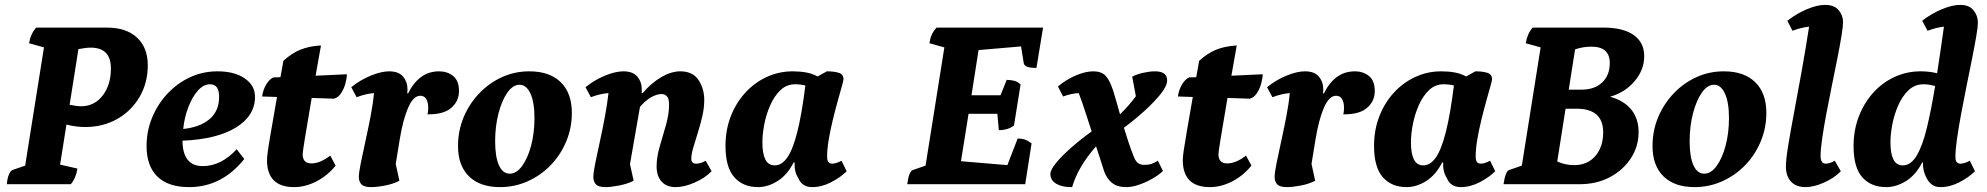

<svg xmlns="http://www.w3.org/2000/svg" viewBox="-20 -754 8135 786"><path d="M297 -64Q291 -25 270 0H8Q10 -24 16.5 -39.5Q23 -55 31 -58L83 -76L160 -560L99 -577Q105 -615 128 -641H418Q497 -641 541 -600Q585 -559 585 -487Q585 -415 551.5 -357.5Q518 -300 460 -267Q402 -234 328 -234Q292 -234 252 -244L226 -80ZM351 -559Q341 -559 329 -557.5Q317 -556 301 -553L265 -325Q276 -323 288.5 -321Q301 -319 312 -319Q366 -319 400 -362.5Q434 -406 434 -474Q434 -559 351 -559Z M754 12Q668 12 624 -31.5Q580 -75 580 -156Q580 -217 602.5 -272Q625 -327 665 -370Q705 -413 757.5 -437.5Q810 -462 871 -462Q940 -462 982 -433Q1024 -404 1024 -358Q1024 -280 946 -232Q868 -184 727 -178Q728 -74 810 -74Q885 -74 949 -143L980 -103Q888 12 754 12ZM840 -409Q813 -409 790 -383Q767 -357 751 -315.5Q735 -274 730 -226Q798 -233 837.5 -266Q877 -299 877 -358Q877 -409 840 -409Z M1184 12Q1073 12 1073 -99Q1073 -110 1076.5 -135.5Q1080 -161 1089 -213Q1098 -265 1114 -357L1053 -359Q1057 -387 1070 -408.5Q1083 -430 1099 -437L1128 -438Q1131 -454 1134 -470.5Q1137 -487 1140 -505Q1174 -536 1209.5 -550.5Q1245 -565 1294 -568Q1282 -500 1272 -444L1400 -450Q1400 -434 1394 -412Q1388 -390 1376 -372Q1364 -354 1347 -350L1256 -353Q1237 -242 1228 -186.5Q1219 -131 1219 -123Q1219 -85 1255 -85Q1290 -85 1332 -117L1354 -76Q1321 -35 1275.5 -11.5Q1230 12 1184 12Z M1499 12Q1470 12 1459.5 0.5Q1449 -11 1449 -29Q1449 -47 1457 -86.5Q1465 -126 1476 -176Q1487 -226 1497 -277.5Q1507 -329 1511 -373Q1476 -370 1440 -356L1418 -397Q1455 -427 1498 -444.5Q1541 -462 1573 -462Q1612 -462 1630 -440.5Q1648 -419 1648 -391Q1648 -386 1648 -382Q1648 -378 1647 -372H1651Q1672 -415 1703.5 -438.5Q1735 -462 1778 -462Q1811 -462 1835 -443Q1859 -424 1859 -381Q1859 -340 1827.5 -312.5Q1796 -285 1730 -286Q1732 -293 1732.5 -300Q1733 -307 1733 -313Q1733 -335 1725 -348.5Q1717 -362 1701 -362Q1672 -362 1651 -313.5Q1630 -265 1617 -187L1600 -83L1615 -14Q1590 -1 1556.5 5.5Q1523 12 1499 12Z M2027 12Q1945 12 1900 -32Q1855 -76 1855 -156Q1855 -219 1878 -274Q1901 -329 1941.5 -371.5Q1982 -414 2034.5 -438Q2087 -462 2147 -462Q2230 -462 2275.5 -417.5Q2321 -373 2321 -292Q2321 -230 2298 -175Q2275 -120 2234.5 -78Q2194 -36 2140.5 -12Q2087 12 2027 12ZM2067 -43Q2094 -43 2117 -74Q2140 -105 2154 -157Q2168 -209 2168 -271Q2168 -335 2151.5 -371Q2135 -407 2107 -407Q2080 -407 2057.5 -375.5Q2035 -344 2021 -291Q2007 -238 2007 -176Q2007 -112 2022.5 -77.5Q2038 -43 2067 -43Z M2459 12Q2430 12 2419.5 0.5Q2409 -11 2409 -29Q2409 -47 2417 -86.5Q2425 -126 2436 -176Q2447 -226 2456.5 -277.5Q2466 -329 2471 -373Q2435 -370 2399 -356L2377 -397Q2414 -427 2457 -444.5Q2500 -462 2532 -462Q2571 -462 2589 -440.5Q2607 -419 2607 -391Q2607 -387 2607 -382.5Q2607 -378 2607 -373H2611Q2647 -415 2687.5 -438.5Q2728 -462 2765 -462Q2816 -462 2839.5 -426.5Q2863 -391 2863 -345Q2863 -312 2855 -277.5Q2847 -243 2836.5 -210Q2826 -177 2818 -149.5Q2810 -122 2810 -104Q2810 -84 2830 -84Q2848 -84 2869 -96L2893 -53Q2866 -25 2823.5 -6.5Q2781 12 2746 12Q2709 12 2688.5 -10.5Q2668 -33 2668 -73Q2668 -111 2681 -155Q2694 -199 2706.5 -243Q2719 -287 2719 -326Q2719 -350 2710.5 -359.5Q2702 -369 2688 -369Q2670 -369 2647.5 -357Q2625 -345 2600 -317L2559 -82L2574 -14Q2548 -1 2514.5 5.5Q2481 12 2459 12Z M3083 12Q3022 12 2986 -28.5Q2950 -69 2950 -157Q2950 -222 2971.5 -277.5Q2993 -333 3031 -374.5Q3069 -416 3119 -439Q3169 -462 3225 -462Q3254 -462 3279.5 -457.5Q3305 -453 3327 -441L3365 -462Q3394 -462 3413.5 -456Q3433 -450 3433 -430Q3433 -424 3426 -399.5Q3419 -375 3409 -339Q3399 -303 3389 -262Q3379 -221 3372.5 -182Q3366 -143 3366 -114Q3366 -97 3371.5 -90.5Q3377 -84 3387 -84Q3394 -84 3404 -87Q3414 -90 3425 -96L3446 -53Q3421 -28 3382.5 -8Q3344 12 3305 12Q3263 12 3248 -25Q3231 -51 3233 -89H3229Q3203 -38 3163.5 -13Q3124 12 3083 12ZM3101 -171Q3101 -126 3113 -101.5Q3125 -77 3152 -77Q3180 -77 3202.5 -108.5Q3225 -140 3243.5 -212Q3262 -284 3277 -404Q3257 -409 3235 -409Q3200 -409 3175 -385Q3150 -361 3133.5 -324Q3117 -287 3109 -246Q3101 -205 3101 -171Z M3694 0Q3701 -53 3717 -58L3769 -76L3846 -560L3785 -577Q3787 -595 3793.5 -610Q3800 -625 3814 -641H4250L4223 -476Q4195 -476 4184 -481Q4173 -486 4171 -495L4160 -564L3986 -549L3957 -364H4076L4101 -427Q4116 -427 4131 -423.5Q4146 -420 4158 -408L4131 -240Q4116 -229 4099.5 -225Q4083 -221 4069 -221L4063 -288H3945L3914 -94L4104 -78L4146 -187Q4163 -187 4176 -182.5Q4189 -178 4203 -167L4177 0Z M4369 12Q4331 13 4305.5 -1Q4280 -15 4280 -42Q4280 -59 4304.5 -88.5Q4329 -118 4368 -152Q4407 -186 4449 -216Q4436 -255 4423.5 -294.5Q4411 -334 4396 -373Q4364 -371 4332 -359L4311 -400Q4344 -428 4384 -445Q4424 -462 4455 -462Q4488 -462 4505 -445Q4522 -428 4537 -383Q4543 -362 4550.5 -337.5Q4558 -313 4565 -286Q4602 -322 4630 -360L4615 -440Q4633 -450 4660 -456Q4687 -462 4708 -462Q4758 -462 4758 -425Q4758 -402 4731 -368.5Q4704 -335 4663.5 -298.5Q4623 -262 4581 -231Q4590 -202 4599.5 -173Q4609 -144 4621 -114Q4627 -97 4637 -88Q4647 -79 4665 -79Q4682 -79 4695 -83.5Q4708 -88 4720 -96L4741 -54Q4723 -37 4696.5 -22Q4670 -7 4642 2.5Q4614 12 4591 12Q4553 12 4531.5 -6Q4510 -24 4500 -53Q4492 -79 4483.5 -104.5Q4475 -130 4467 -155Q4393 -71 4369 12Z M4933 12Q4822 12 4822 -99Q4822 -110 4825.5 -135.5Q4829 -161 4838 -213Q4847 -265 4863 -357L4802 -359Q4806 -387 4819 -408.5Q4832 -430 4848 -437L4877 -438Q4880 -454 4883 -470.5Q4886 -487 4889 -505Q4923 -536 4958.5 -550.5Q4994 -565 5043 -568Q5031 -500 5021 -444L5149 -450Q5149 -434 5143 -412Q5137 -390 5125 -372Q5113 -354 5096 -350L5005 -353Q4986 -242 4977 -186.5Q4968 -131 4968 -123Q4968 -85 5004 -85Q5039 -85 5081 -117L5103 -76Q5070 -35 5024.5 -11.5Q4979 12 4933 12Z M5248 12Q5219 12 5208.5 0.5Q5198 -11 5198 -29Q5198 -47 5206 -86.5Q5214 -126 5225 -176Q5236 -226 5246 -277.5Q5256 -329 5260 -373Q5225 -370 5189 -356L5167 -397Q5204 -427 5247 -444.5Q5290 -462 5322 -462Q5361 -462 5379 -440.5Q5397 -419 5397 -391Q5397 -386 5397 -382Q5397 -378 5396 -372H5400Q5421 -415 5452.5 -438.5Q5484 -462 5527 -462Q5560 -462 5584 -443Q5608 -424 5608 -381Q5608 -340 5576.5 -312.5Q5545 -285 5479 -286Q5481 -293 5481.5 -300Q5482 -307 5482 -313Q5482 -335 5474 -348.5Q5466 -362 5450 -362Q5421 -362 5400 -313.5Q5379 -265 5366 -187L5349 -83L5364 -14Q5339 -1 5305.5 5.5Q5272 12 5248 12Z M5738 12Q5677 12 5641 -28.5Q5605 -69 5605 -157Q5605 -222 5626.5 -277.5Q5648 -333 5686 -374.5Q5724 -416 5774 -439Q5824 -462 5880 -462Q5909 -462 5934.5 -457.5Q5960 -453 5982 -441L6020 -462Q6049 -462 6068.5 -456Q6088 -450 6088 -430Q6088 -424 6081 -399.5Q6074 -375 6064 -339Q6054 -303 6044 -262Q6034 -221 6027.5 -182Q6021 -143 6021 -114Q6021 -97 6026.5 -90.5Q6032 -84 6042 -84Q6049 -84 6059 -87Q6069 -90 6080 -96L6101 -53Q6076 -28 6037.5 -8Q5999 12 5960 12Q5918 12 5903 -25Q5886 -51 5888 -89H5884Q5858 -38 5818.5 -13Q5779 12 5738 12ZM5756 -171Q5756 -126 5768 -101.5Q5780 -77 5807 -77Q5835 -77 5857.5 -108.5Q5880 -140 5898.5 -212Q5917 -284 5932 -404Q5912 -409 5890 -409Q5855 -409 5830 -385Q5805 -361 5788.5 -324Q5772 -287 5764 -246Q5756 -205 5756 -171Z M6135 0Q6143 -53 6158 -58L6210 -76L6287 -560L6226 -577Q6232 -615 6254 -641H6545Q6625 -641 6668 -610.5Q6711 -580 6711 -524Q6711 -468 6671.5 -421.5Q6632 -375 6571 -358Q6627 -343 6657.5 -306Q6688 -269 6688 -213Q6688 -154 6656 -105.5Q6624 -57 6570 -28.5Q6516 0 6448 0ZM6495 -563Q6461 -563 6428 -552L6402 -387H6454Q6508 -387 6539 -416.5Q6570 -446 6570 -496Q6570 -563 6495 -563ZM6434 -309H6389L6355 -93Q6387 -78 6424 -78Q6479 -78 6511 -115.5Q6543 -153 6543 -212Q6543 -309 6434 -309Z M6917 12Q6835 12 6790 -32Q6745 -76 6745 -156Q6745 -219 6768 -274Q6791 -329 6831.5 -371.5Q6872 -414 6924.5 -438Q6977 -462 7037 -462Q7120 -462 7165.5 -417.5Q7211 -373 7211 -292Q7211 -230 7188 -175Q7165 -120 7124.5 -78Q7084 -36 7030.5 -12Q6977 12 6917 12ZM6957 -43Q6984 -43 7007 -74Q7030 -105 7044 -157Q7058 -209 7058 -271Q7058 -335 7041.5 -371Q7025 -407 6997 -407Q6970 -407 6947.5 -375.5Q6925 -344 6911 -291Q6897 -238 6897 -176Q6897 -112 6912.5 -77.5Q6928 -43 6957 -43Z M7371 12Q7333 12 7312 -10.5Q7291 -33 7291 -73Q7291 -100 7300.5 -158.5Q7310 -217 7325 -296Q7340 -375 7356 -465Q7372 -555 7386 -645Q7352 -641 7318 -628L7297 -669Q7334 -698 7376.5 -716Q7419 -734 7451 -734Q7489 -734 7507 -712.5Q7525 -691 7525 -663Q7525 -646 7518.5 -606.5Q7512 -567 7501.5 -514Q7491 -461 7479 -402.5Q7467 -344 7456.5 -288Q7446 -232 7439.5 -187Q7433 -142 7433 -116Q7433 -84 7454 -84Q7471 -84 7491 -96L7516 -53Q7489 -25 7447 -6.5Q7405 12 7371 12Z M7701 12Q7640 12 7604 -28Q7568 -68 7568 -157Q7568 -221 7589.5 -277Q7611 -333 7648.5 -374.5Q7686 -416 7736 -439Q7786 -462 7843 -462Q7861 -462 7878 -460Q7895 -458 7910 -454Q7917 -499 7924 -546.5Q7931 -594 7938 -645Q7905 -641 7871 -628L7849 -669Q7886 -698 7929 -716Q7972 -734 8005 -734Q8041 -734 8059 -712Q8077 -690 8077 -661Q8077 -645 8070.5 -606.5Q8064 -568 8053.5 -515.5Q8043 -463 8031 -404Q8019 -345 8008.5 -288.5Q7998 -232 7991.5 -186Q7985 -140 7985 -113Q7985 -96 7990.5 -90Q7996 -84 8006 -84Q8013 -84 8023 -87Q8033 -90 8044 -96L8065 -53Q8040 -28 8001.5 -8Q7963 12 7924 12Q7902 12 7888.5 1.5Q7875 -9 7867 -25Q7851 -54 7852 -89H7849Q7823 -38 7783 -13Q7743 12 7701 12ZM7719 -171Q7719 -126 7731 -101.5Q7743 -77 7770 -77Q7803 -77 7827 -118Q7851 -159 7868.5 -232Q7886 -305 7902 -402Q7891 -405 7879.5 -407Q7868 -409 7854 -409Q7819 -409 7793.5 -385Q7768 -361 7751.5 -324Q7735 -287 7727 -246Q7719 -205 7719 -171Z"/></svg>

Font: Petrona ExtraBold
Style: Italic
Weight: 800
Italic angle: -9°
Designer: Ringo R. Seeber
Foundry: Ringo R. Seeber
Version: Version 2.001; ttfautohint (v1.8.3)